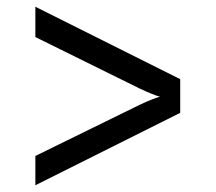

<svg xmlns="http://www.w3.org/2000/svg" viewBox="-20 -615 640 570"><path d="M85 -65V-152L395 -304Q414 -313 430.5 -319.5Q447 -326 455 -328Q446 -330 429 -337Q412 -344 395 -352L85 -505V-595L515 -380V-280Z"/></svg>

Font: Pitagon Sans Mono
Style: Regular
Weight: 400
Monospace: yes
Designer: Travis Tran
Foundry: Pitagon
Version: Version 1.001;gftools[0.9.26]